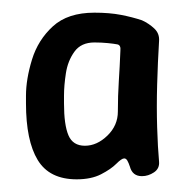

<svg xmlns="http://www.w3.org/2000/svg" viewBox="-20 -725 299 303"><path d="M101 -442Q58 -442 39.5 -472.5Q21 -503 21 -562V-574Q21 -600 30.5 -631Q40 -662 63.5 -683.5Q87 -705 129 -705Q153 -705 171 -701.5Q189 -698 204 -693Q215 -688 223.5 -680Q232 -672 231 -660Q229 -627 228 -591.5Q227 -556 228 -524Q229 -492 231 -470Q232 -459 223 -453Q214 -447 204 -447Q189 -447 185 -462Q183 -468 181 -471.5Q179 -475 176 -475Q172 -475 163.5 -466.5Q155 -458 139.5 -450Q124 -442 101 -442ZM114 -495Q133 -495 149.5 -511Q166 -527 166 -549Q166 -574 167.5 -597Q169 -620 170 -645Q171 -654 165 -655Q160 -656 150 -657Q140 -658 129 -658Q108 -658 97.5 -643.5Q87 -629 84 -609.5Q81 -590 81 -574V-562Q81 -528 88 -511.5Q95 -495 114 -495Z"/></svg>

Font: Winky Sans Medium
Style: Regular
Weight: 500
Designer: Simon Atzbach
Foundry: typofactur
Version: Version 1.205